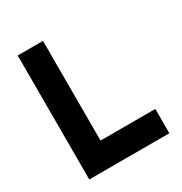

<svg xmlns="http://www.w3.org/2000/svg" viewBox="-177 -895 971 1026"><g transform="rotate(-30 308.5 -382.5)"><path d="M78 -765H234V-150H572V0H78Z"/></g></svg>

Font: Application
Style: Bold
Weight: 700
Designer: Wei Huang
Foundry: Wei Huang
Version: Version 0.012